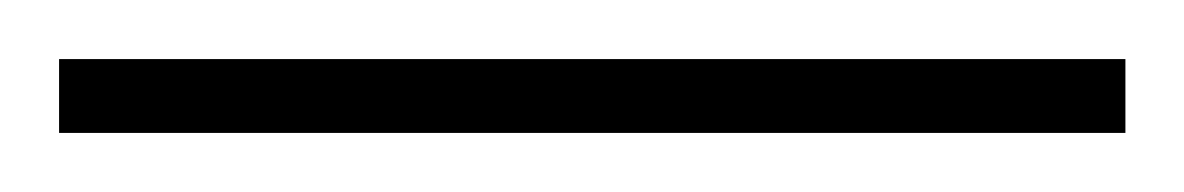

<svg xmlns="http://www.w3.org/2000/svg" viewBox="-22 70 401 65"><path d="M-2 115H359V90H-2Z"/></svg>

Font: Noto Sans Tamil ExtraCondensed Thin
Style: Regular
Weight: 100
Width: 2
Designer: Jelle Bosma - Monotype Design Team
Foundry: Monotype Imaging Inc.
Version: Version 2.004